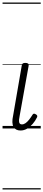

<svg xmlns="http://www.w3.org/2000/svg" viewBox="-20 -1009 340 1508"><path d="M141 16Q102 16 86 -13Q70 -42 83 -101L151 -495Q153 -506 159 -510.5Q165 -515 179 -515Q194 -515 200.5 -509.5Q207 -504 205 -493L134 -97Q127 -66 130.5 -49Q134 -32 152 -32Q167 -32 181 -42Q195 -52 208.5 -69Q222 -86 235 -107Q239 -115 245.5 -116Q252 -117 260 -112Q270 -107 272 -100.5Q274 -94 271 -88Q257 -59 236.5 -35.5Q216 -12 192 2Q168 16 141 16ZM0 469H300V479H0ZM0 -20H300V0H0ZM0 -505H300V-500H0ZM0 -989H300V-979H0Z"/></svg>

Font: Playwrite DE VA Guides
Style: Regular
Weight: 400
Designer: Veronika Burian, José Scaglione
Foundry: TypeTogether
Version: Version 1.003